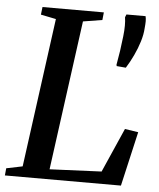

<svg xmlns="http://www.w3.org/2000/svg" viewBox="-59 -789 691 834"><g transform="rotate(5 286.5 -371.5)"><path d="M-6.5 0 -3.5 -31.5 67 -46 155 -696 88.5 -709.5 92.5 -743H360L356.5 -709.5L273 -696L184.5 -43.5L410.5 -53.5L495.5 -246.5L554 -237.5L499.5 0ZM476 -512 436 -515.5 434.5 -521Q440 -551 444.8 -582.8Q449.5 -614.5 453 -647Q456 -673 456 -693.8Q456 -714.5 453.5 -730L458.5 -742.5H542Q544.5 -732 544.5 -720.5Q544.5 -709 542.5 -689Q541 -662.5 531.5 -631.5Q522 -600.5 507.5 -569.8Q493 -539 476 -512Z"/></g></svg>

Font: Merriweather 72pt Medium
Style: Italic
Weight: 500
Italic angle: -7.8°
Version: Version 2.101